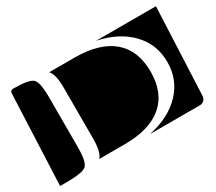

<svg xmlns="http://www.w3.org/2000/svg" viewBox="-96 -678 961 855"><g transform="rotate(-30 385.0 -250.0)"><path d="M0 -10 20 -475Q21 -490 35 -490Q116 -490 135.5 -472.5Q155 -455 155 -380V-120Q155 -45 135.5 -27.5Q116 -10 35 -10ZM462 -10Q568 -32 629 -95.5Q690 -159 690 -250Q690 -341 629 -404.5Q568 -468 462 -490H770L750 -40Q749 -27 740.5 -18.5Q732 -10 720 -10ZM212 -27V-28Q233 -50 233 -120V-380Q233 -450 212 -472V-473H342Q470 -473 537 -416Q604 -359 604 -250Q604 -141 537 -84Q470 -27 342 -27Z"/></g></svg>

Font: PrimecolorB
Style: Medium
Weight: 500
Designer: gluk
Foundry: gluk
Version: Version 0.672